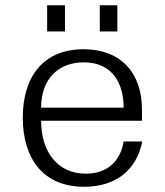

<svg xmlns="http://www.w3.org/2000/svg" viewBox="-20 -700 629 733"><path d="M67 -251C67 -98 142 13 301 13C425 13 502 -53 523 -160H452C440 -85 390 -37 308 -37C198 -37 137 -122 137 -239H522V-282C522 -423 440 -512 299 -512C146 -512 67 -408 67 -251ZM137 -289C137 -400 204 -462 300 -462C412 -462 452 -378 452 -289ZM160 -580H228V-680H160ZM361 -580H428V-680H361Z"/></svg>

Font: Perun Light
Style: Regular
Weight: 300
Foundry: Copyright (c) Stefan Peev, Context Ltd, 2016
Version: Version 1.089